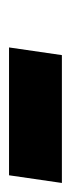

<svg xmlns="http://www.w3.org/2000/svg" viewBox="114 -924 157 425"><g transform="rotate(90 192.5 -711.5)"><path d="M85 -653 102 -770H385L368 -653Z"/></g></svg>

Font: Fira Sans Condensed ExtraBold
Style: Italic
Weight: 800
Width: 3
Italic angle: -8°
Designer: bBox Type GmbH & Carrois Corporate GbR & Edenspiekermann AG
Foundry: bBox Type GmbH & Carrois Corporate GbR & Edenspiekermann AG
Version: Version 4.301